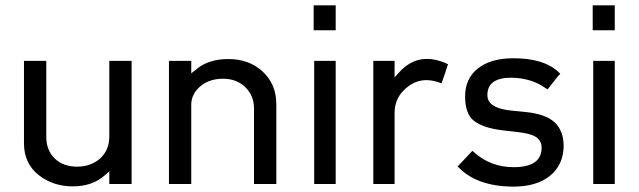

<svg xmlns="http://www.w3.org/2000/svg" viewBox="-20 -693 2405 723"><path d="M154.3 -176.8Q154.3 -127 186.5 -95.7Q218.8 -65.4 270.5 -65.4Q321.3 -65.4 356.4 -95.7Q390.6 -126 391.6 -176.8V-463.9H475.6V0H391.6V-47.9L375 -33.2Q328.1 8.8 253.9 8.8Q179.7 8.8 125 -34.2Q70.3 -78.1 70.3 -153.3V-463.9H154.3Z M616.2 -463.9H700.2V-417L716.8 -429.7Q762.7 -470.7 839.8 -470.7Q918 -470.7 968.8 -423.8Q1020.5 -376 1020.5 -300.8V0H936.5V-284.2Q936.5 -333 903.3 -365.2Q870.1 -396.5 820.3 -396.5Q770.5 -396.5 738.3 -371.1Q703.1 -343.8 700.2 -303.7V0H616.2Z M1244.1 -463.9V0H1163.1V-463.9ZM1161.1 -672.9H1244.1V-579.1H1161.1Z M1642.6 -378.9Q1559.6 -413.1 1500 -352.5Q1465.8 -318.4 1465.8 -266.6V0H1385.7V-463.9H1465.8V-401.4L1483.4 -420.9Q1557.6 -502.9 1667 -451.2Q1654.3 -411.1 1642.6 -378.9Z M1957 -271.5Q2035.2 -263.7 2068.4 -232.4Q2101.6 -201.2 2102.5 -145.5Q2102.5 -73.2 2051.3 -31.2Q2000 10.7 1908.2 9.8Q1777.3 7.8 1709 -60.5L1703.1 -66.4L1710.9 -74.2L1758.8 -125L1765.6 -119.1Q1828.1 -63.5 1914.1 -63.5Q2019.5 -63.5 2019.5 -136.7Q2019.5 -162.1 1999.5 -176.3Q1979.5 -190.4 1924.8 -196.3L1874 -202.1Q1799.8 -210.9 1765.6 -237.3Q1731.4 -263.7 1731.4 -330.1Q1731.4 -396.5 1778.8 -434.6Q1826.2 -472.7 1909.2 -473.6Q2025.4 -474.6 2082 -422.9L2089.8 -415Q2089.8 -414.1 2082 -407.2L2042 -356.4L2034.2 -361.3Q1980.5 -399.4 1905.3 -400.4Q1814.5 -400.4 1815.4 -334Q1815.4 -285.2 1907.2 -276.4Z M2294.9 -463.9V0H2213.9V-463.9ZM2211.9 -672.9H2294.9V-579.1H2211.9Z"/></svg>

Font: BF_TEXT
Style: Regular
Weight: 400
Foundry: EA DICE
Version: Version 1.404